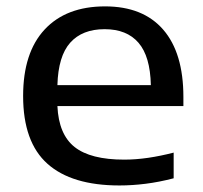

<svg xmlns="http://www.w3.org/2000/svg" viewBox="-20 -572 638 602"><path d="M354.5 9.5Q205 9.5 128.8 -58.5Q52.5 -126.5 52.5 -271Q52.5 -407 120 -479.5Q187.5 -552 309.5 -552Q428.5 -552 491.8 -479Q555 -406 555 -268V-239.5H160Q164 -150.5 214 -111Q264 -71.5 369.5 -71.5Q405.5 -71.5 444.8 -77.2Q484 -83 524.5 -93.5V-13Q478.5 -1 436.5 4.2Q394.5 9.5 354.5 9.5ZM308 -480.5Q238 -480.5 200.2 -438.2Q162.5 -396 160 -305H453Q451 -395.5 414.2 -438Q377.5 -480.5 308 -480.5Z"/></svg>

Font: Encode Sans Expanded Medium
Style: Regular
Weight: 500
Width: 7
Designer: Multiple Designers
Foundry: Impallari Type
Version: Version 3.000; ttfautohint (v1.8.3) -l 8 -r 50 -G 200 -x 14 